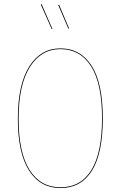

<svg xmlns="http://www.w3.org/2000/svg" viewBox="-20 -932 604 961"><path d="M188 -911.6 242.2 -787.6 238.8 -786.1 184.1 -909.7ZM275.4 -908.7 325.7 -790 322.3 -788.1 271.5 -906.7ZM282.2 -689.9Q383.3 -689.9 439 -602.3Q494.6 -514.6 494.6 -339.8Q494.6 -165.5 440.4 -78.1Q386.2 9.3 282.2 9.3Q181.6 9.3 125.5 -78.4Q69.3 -166 69.3 -337.9Q69.3 -509.3 126.7 -599.6Q184.1 -689.9 282.2 -689.9ZM282.2 -686Q186 -686 129.6 -596.7Q73.2 -507.3 73.2 -337.9Q73.2 -168 128.2 -81.3Q183.1 5.4 282.2 5.4Q384.3 5.4 437.5 -81.1Q490.7 -167.5 490.7 -339.8Q490.7 -512.7 436.3 -599.4Q381.8 -686 282.2 -686Z"/></svg>

Font: Fira Sans Compressed Four
Style: Regular
Weight: 100
Width: 1
Designer: Carrois Corporate & Edenspiekermann AG
Foundry: Carrois Corporate GbR & Edenspiekermann AG
Version: Version 4.203;PS 004.203;hotconv 1.0.88;makeotf.lib2.5.64775